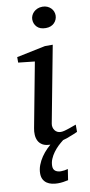

<svg xmlns="http://www.w3.org/2000/svg" viewBox="-100 -736 467 992"><g transform="rotate(-10 133.0 -240.5)"><path d="M263.2 -28.8Q257.3 -26.4 241.7 -19.5Q226.1 -12.7 205.1 -5.4Q195.3 -2.4 185.1 0.5Q171.4 11.2 157.7 23.9Q143.6 37.6 132.1 53.2Q120.6 68.8 113.3 86.4Q106 104 106 123Q106 141.1 117.7 149.2Q129.4 157.2 146 157.2Q155.8 157.2 164.8 155.8Q173.8 154.3 183.1 151.9L174.3 209Q161.6 211.9 147.7 213.9Q133.8 215.8 120.1 215.8Q104 215.8 89.1 212.4Q74.2 209 63 201.4Q51.8 193.8 44.9 181.2Q38.1 168.5 38.1 149.9Q38.1 127.9 46.4 106.2Q54.7 84.5 67.9 65.2Q81.1 45.9 97.7 29.3Q106.9 20 116.2 12.2Q90.8 11.7 76.2 3.4Q61 -5.4 53.7 -19.5Q46.4 -33.7 45.4 -51.3Q44.4 -68.8 47.9 -85.9L111.8 -424.8L25.9 -434.1V-462.9L176.8 -494.1H217.8L142.1 -94.2Q140.1 -84 142.3 -74.7Q144.5 -65.4 149.7 -58.3Q154.8 -51.3 162.8 -47.1Q170.9 -43 181.2 -43Q189.9 -43 201.9 -46.1Q213.9 -49.3 225.8 -53.5Q237.8 -57.6 248 -61.5Q258.3 -65.4 263.2 -66.9ZM258.8 -641.1Q258.8 -629.9 254.6 -619.9Q250.5 -609.9 242.9 -602.1Q235.4 -594.2 224.1 -589.6Q212.9 -585 198.2 -585Q167.5 -585 151.9 -601.3Q136.2 -617.7 136.2 -641.1Q136.2 -650.9 140.4 -660.6Q144.5 -670.4 152.6 -678.5Q160.6 -686.5 172.4 -691.7Q184.1 -696.8 199.2 -696.8Q213.4 -696.8 224.4 -691.9Q235.4 -687 243.2 -679.2Q251 -671.4 254.9 -661.4Q258.8 -651.4 258.8 -641.1Z"/></g></svg>

Font: Charis SIL Eur
Style: Italic
Weight: 400
Italic angle: -11°
Foundry: SIL International
Version: Version 5.000